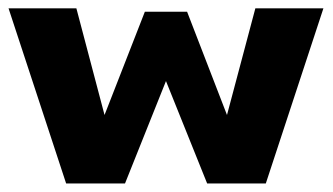

<svg xmlns="http://www.w3.org/2000/svg" viewBox="-32 -430 780 450"><path d="M357 -240 261 0H123L-12 -410.5H147L213 -160.5L307.5 -402.5H406.5L500 -160.5L566.5 -410.5H726L591 0H453.5Z"/></svg>

Font: League Spartan
Style: Bold
Weight: 700
Foundry: The League of Moveable Type
Version: Version 2.002